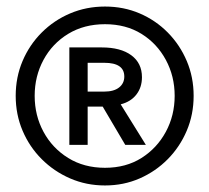

<svg xmlns="http://www.w3.org/2000/svg" viewBox="-20 -746 640 587"><path d="M301 -179Q244 -179 194.5 -200.5Q145 -222 107.5 -259.5Q70 -297 49 -346.5Q28 -396 28 -453Q28 -510 49 -559.5Q70 -609 107.5 -646.5Q145 -684 194.5 -705Q244 -726 301 -726Q358 -726 407 -705Q456 -684 493 -646.5Q530 -609 551 -559.5Q572 -510 572 -453Q572 -396 551 -346.5Q530 -297 493 -259.5Q456 -222 407 -200.5Q358 -179 301 -179ZM301 -233Q365 -233 412.5 -263Q460 -293 487 -343Q514 -393 514 -453Q514 -513 487 -563Q460 -613 412.5 -642.5Q365 -672 301 -672Q237 -672 188.5 -642.5Q140 -613 113 -563Q86 -513 86 -453Q86 -393 113 -343Q140 -293 188.5 -263Q237 -233 301 -233ZM192 -303V-601H291Q349 -601 381.5 -577Q414 -553 414 -510Q414 -479 397 -457Q380 -435 349 -427L426 -303H363L294 -420H248V-303ZM248 -466H299Q328 -466 344 -478.5Q360 -491 360 -512Q360 -554 299 -554H248Z"/></svg>

Font: Geist Mono
Style: Regular
Weight: 400
Monospace: yes
Designer: Basement.studio, Andrés Briganti, Mateo Zaragoza
Foundry: Basement.studio, Vercel, Andrés Briganti, Guido Ferreyra, Mateo Zaragoza
Version: Version 1.500; ttfautohint (v1.8.4.7-5d5b)